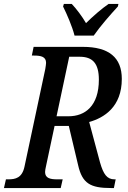

<svg xmlns="http://www.w3.org/2000/svg" viewBox="-39 -951 647 971"><path d="M338 -771H435C469 -820 522 -880 557 -918L560 -931H510C476 -908 429 -867 396 -834C377 -867 347 -907 324 -931H284L280 -918C299 -880 326 -818 338 -771ZM-19 0H268L278 -44H250C215 -44 189 -50 189 -81C189 -88 191 -99 194 -112L237 -314H309L356 -116C377 -23 418 0 523 0H537L546 -44H540C502 -44 484 -70 467 -129L412 -334C487 -355 577 -410 577 -552C577 -660 512 -714 380 -714H131L122 -670H133C169 -670 194 -664 194 -633C194 -626 192 -616 190 -602L85 -109C73 -51 39 -44 3 -44H-9ZM308 -363H247L311 -664H364C429 -664 461 -631 461 -548C461 -415 391 -363 308 -363Z"/></svg>

Font: Noto Serif Condensed Medium
Style: Italic
Weight: 500
Width: 3
Italic angle: -12°
Designer: Monotype Design Team
Foundry: Monotype Imaging Inc.
Version: Version 2.013